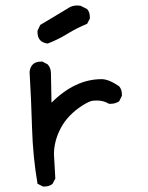

<svg xmlns="http://www.w3.org/2000/svg" viewBox="-20 -685 540 701"><path d="M143 -4H137L117 -14Q100 -114 97 -217.5Q94 -321 88 -423Q93 -460 129 -460H135L154 -450Q166 -437 166 -417L168 -310Q254 -396 351 -396Q377 -396 415 -370Q425 -358 425 -341V-335L415 -315Q401 -306 384 -306H378Q358 -318 335 -318Q334 -318 321 -317.5Q308 -317 281 -300Q227 -265 202 -217.5Q177 -170 177 -122L182 -33L172 -14Q160 -4 143 -4ZM154 -526Q117 -531 117 -567V-573L127 -594L227 -654Q242 -665 262 -665L274 -664L298 -652Q308 -641 308 -623V-617L298 -598Q261 -583 226 -561.5Q191 -540 154 -526Z"/></svg>

Font: Xiaolai SC
Style: Regular
Weight: 400
Designer: Nozomi Seto 瀬戸のぞみ
Version: Version 3.11;December 4, 2020;FontCreator 13.0.0.2613 64-bit